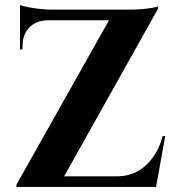

<svg xmlns="http://www.w3.org/2000/svg" viewBox="-20 -739 701 759"><path d="M605 -714Q605 -714 605 -709.5Q605 -705 605 -705L210 0H45V-9L411 -659H59V-701H499Q519 -701 541.5 -703Q564 -705 581.5 -708Q599 -711 605 -714ZM594 -42 588 0H115V-42ZM633 -201 597 0H414L427 -32L443 -42Q509 -42 556.5 -85.5Q604 -129 623 -201ZM170 -659Q123 -658 96 -630.5Q69 -603 69 -556V-544H59V-662H170ZM59 -719Q69 -715 89.5 -711Q110 -707 135 -704Q160 -701 181 -701L59 -690Z"/></svg>

Font: Cinzel
Style: Bold
Weight: 700
Designer: Natanael Gama
Version: Version 2.000